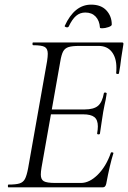

<svg xmlns="http://www.w3.org/2000/svg" viewBox="-20 -808 554 828"><path d="M16 -12Q49 -12 64.5 -17Q80 -22 87.5 -36Q95 -50 101 -81L183 -544Q186 -564 186 -576Q186 -598 173 -605.5Q160 -613 123 -613Q120 -613 120 -619Q120 -625 123 -625H506Q514 -625 512 -616L503 -559Q499 -523 493 -492Q492 -488 486 -489Q480 -490 481 -493Q482 -501 482 -516Q482 -559 462 -584.5Q442 -610 405 -610H323Q291 -610 275.5 -605Q260 -600 252.5 -586.5Q245 -573 240 -543L159 -85Q156 -67 156 -55Q156 -34 169 -26.5Q182 -19 219 -19H329Q366 -19 402 -55Q438 -91 458 -149Q459 -152 464.5 -151Q470 -150 469 -147Q454 -100 438 -15Q436 -7 432.5 -3.5Q429 0 422 0H16Q14 0 14 -6Q14 -12 16 -12ZM399 -233Q402 -250 402 -263Q402 -291 387 -303Q372 -315 338 -315H174L177 -336H345Q384 -336 402.5 -351.5Q421 -367 428 -406Q428 -409 434 -409Q436 -409 438.5 -407.5Q441 -406 440 -404Q436 -376 431 -356L425 -325L419 -286Q419 -283 411 -232Q410 -228 404 -228.5Q398 -229 399 -233ZM348 -754Q325 -754 308 -739.5Q291 -725 276 -693Q273 -690 270 -690Q266 -690 262 -692Q258 -694 259 -696Q301 -788 373 -788Q416 -788 439 -763Q462 -738 462 -702Q462 -696 447.5 -691Q433 -686 420 -686Q411 -686 411 -689Q409 -719 392.5 -736.5Q376 -754 348 -754Z"/></svg>

Font: Cormorant Garamond
Style: Italic
Weight: 400
Italic angle: -10°
Designer: Christian Thalmann (Catharsis Fonts)
Foundry: Catharsis Fonts
Version: Version 4.000